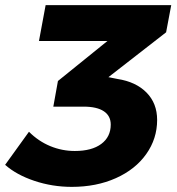

<svg xmlns="http://www.w3.org/2000/svg" viewBox="-22 -721 690 749"><path d="M626 -595 401 -420 436 -413Q508 -402 549.5 -360Q591 -318 591 -253Q591 -180 548.5 -120Q506 -60 430 -26Q354 8 258 8Q182 8 112 -15.5Q42 -39 -2 -78L91 -207Q128 -170 174 -151Q220 -132 270 -132Q336 -132 373 -159.5Q410 -187 410 -235Q410 -269 383 -287Q356 -305 304 -305H186L204 -405L397 -561H130L156 -701H646Z"/></svg>

Font: TypoPRO Montserrat Alternates
Style: Bold Italic
Weight: 700
Italic angle: -11.3°
Designer: Julieta Ulanovsky
Foundry: Julieta Ulanovsky
Version: Version 6.001